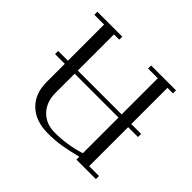

<svg xmlns="http://www.w3.org/2000/svg" viewBox="-162 -910 1129 1129"><g transform="rotate(45 402.0 -346.0)"><path d="M58.1 -350.1V-376H139.2V-676.8H58.1V-702.1H265.1V-676.8H221.2V-376H585.9V-676.8H504.9V-702.1H711.9V-676.8H666V-376H748V-350.1H666V-25.9H748V0H585.9V-23.9Q514.6 -6.3 466.6 1.7Q418.5 9.8 358.9 9.8Q255.9 9.8 197.5 -46.1Q139.2 -102.1 139.2 -199.2V-350.1ZM221.2 -189.9Q221.2 -115.7 265.4 -68.8Q309.6 -22 383.8 -22Q485.4 -22 585.9 -53.2V-350.1H221.2Z"/></g></svg>

Font: Dehuti
Style: Book
Weight: 400
Version: Version 1.2